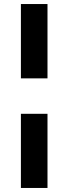

<svg xmlns="http://www.w3.org/2000/svg" viewBox="-20 -788 336 946"><path d="M83 -401.9V-768.1H214V-401.9ZM83 138.1V-227.3H214V138.1Z"/></svg>

Font: Panamera Thin
Style: Regular
Weight: 100
Designer: Bastien Sozeau
Foundry: NBR — Bastien Sozeau
Version: Version 3.003;gftools[0.9.33]